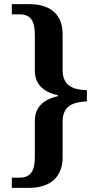

<svg xmlns="http://www.w3.org/2000/svg" viewBox="-20 -780 477 926"><path d="M37 126H121C227 126 282 69 282 -20V-193C282 -271 334 -288 399 -291V-345C334 -347 282 -365 282 -442V-615C282 -707 227 -760 121 -760H37V-711H73C131 -711 148 -676 148 -611V-440C148 -379 183 -337 259 -321V-316C183 -299 148 -258 148 -196V-24C148 41 131 77 73 77H37Z"/></svg>

Font: Noto Serif Georgian SemiBold
Style: Regular
Weight: 600
Designer: Monotype Design Team, Akaki Razmadze
Foundry: Google LLC
Version: Version 2.003